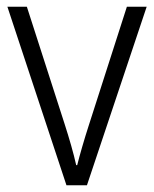

<svg xmlns="http://www.w3.org/2000/svg" viewBox="-20 -618 459 572"><path d="M178 -66 2 -598H60L173 -247Q183 -216 192 -184.5Q201 -153 207 -126H210Q216 -150 225 -181Q234 -212 244 -243L358 -598H417L239 -66Z"/></svg>

Font: Noto Sans Malayalam UI SemiCondensed Light
Style: Regular
Weight: 300
Width: 4
Designer: Jelle Bosma - Monotype Design Team
Foundry: Monotype Imaging Inc.
Version: Version 2.104; ttfautohint (v1.8.4.7-5d5b)